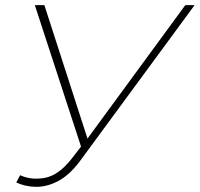

<svg xmlns="http://www.w3.org/2000/svg" viewBox="-20 -720 774 744"><path d="M58 -41Q102 -21 154.5 -31Q207 -41 256 -103L294 -152L115 -700H152L319 -183L698 -700H734L287 -92Q248 -41 205.5 -18.5Q163 4 121 4Q79 4 43 -13Z"/></svg>

Font: Montserrat ExtraLight
Style: Italic
Weight: 200
Italic angle: -11.3°
Designer: Julieta Ulanovsky
Foundry: Julieta Ulanovsky
Version: Version 9.000; ttfautohint (v1.8.4.7-5d5b)